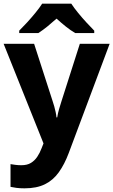

<svg xmlns="http://www.w3.org/2000/svg" viewBox="-20 -786 618 1046"><path d="M-0.3 -547.5H165.8L266.9 -234.4Q271.5 -220.8 275.7 -206Q279.8 -191.1 283.1 -176Q286.4 -160.9 287.7 -146.3H291.7Q295 -168 301.6 -190.9Q308.2 -213.9 314.8 -234L415 -547.5H577.4L354.5 47.7Q331.4 109.2 300.5 152.4Q269.7 195.6 224.7 217.8Q179.8 240 113.7 240Q88.3 240 69.6 237.5Q51 235 37.3 232V108.1Q48.3 110.1 63.8 112.1Q79.3 114.1 96.3 114.1Q128 114.1 148.4 101.6Q168.9 89.1 182.9 68.2Q196.9 47.4 206.5 21.8L217 -4.7ZM368.4 -766Q383.1 -743.3 405.6 -715.8Q428.1 -688.3 451.9 -662.5Q475.8 -636.7 493.4 -619V-606H389.6Q363.6 -621.3 339 -641.1Q314.4 -660.9 288 -684.5Q261.7 -660.9 238.4 -642Q215.1 -623 189.1 -606H84.7V-619Q103.7 -637.7 127.2 -663.3Q150.7 -689 173 -716.2Q195.3 -743.3 209.7 -766Z"/></svg>

Font: Noto Sans Oriya
Style: Regular
Weight: 400
Designer: Amélie Bonet and Sol Matas
Foundry: Google LLC
Version: Version 2.006